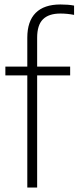

<svg xmlns="http://www.w3.org/2000/svg" viewBox="-20 -838 351 858"><path d="M146 -669.5V-540.5H293.5V-501H146V0H102V-501H4V-540.5H102V-669.5Q102 -743 139.5 -780.5Q177 -818 250 -818Q286 -818 311 -813V-771.5Q280.5 -777.5 250 -777.5Q198 -777.5 172 -751.8Q146 -726 146 -669.5Z"/></svg>

Font: Encode Sans Condensed ExLight
Style: Regular
Weight: 275
Width: 3
Designer: Multiple Designers
Foundry: Impallari Type
Version: Version 2.000